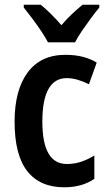

<svg xmlns="http://www.w3.org/2000/svg" viewBox="-20 -786 456 816"><path d="M253 10Q150 10 96 -58.5Q42 -127 42 -269Q42 -403 97.5 -478Q153 -553 258 -553Q299 -553 332 -544.5Q365 -536 391 -520L358 -428Q334 -440 310 -447Q286 -454 264 -454Q160 -454 160 -269Q160 -89 264 -89Q296 -89 324.5 -98.5Q353 -108 381 -125V-26Q329 10 253 10ZM184 -606Q173 -627 155 -654Q137 -681 117 -707.5Q97 -734 81 -754V-766H153Q195 -732 241 -679Q265 -707 286.5 -727Q308 -747 331 -766H402V-754Q386 -735 366.5 -708.5Q347 -682 328.5 -655Q310 -628 299 -606Z"/></svg>

Font: Noto Sans Myanmar Condensed SemiBold
Style: Regular
Weight: 600
Width: 3
Designer: Monotype Design Team
Foundry: Monotype Imaging Inc.
Version: Version 2.107; ttfautohint (v1.8.4.7-5d5b)